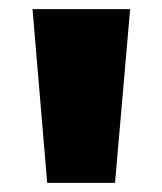

<svg xmlns="http://www.w3.org/2000/svg" viewBox="-20 -740 354 419"><path d="M51 -720 83 -341H231L264 -720Z"/></svg>

Font: Aspekta 950
Style: Regular
Weight: 950
Designer: Ivo Dolenc
Version: Version 2.000